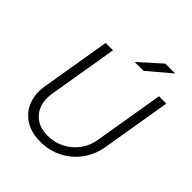

<svg xmlns="http://www.w3.org/2000/svg" viewBox="-238 -1019 1184 1184"><g transform="rotate(45 354.5 -427.0)"><path d="M311 16Q233 16 179 -17.5Q125 -51 101 -110Q77 -169 89 -245L165 -700H229L153 -245Q143 -185 160.5 -139.5Q178 -94 218 -68Q258 -42 315 -42Q375 -42 426 -68Q477 -94 511 -140Q545 -186 554 -245L630 -700H694L618 -245Q605 -168 561.5 -109Q518 -50 453 -17Q388 16 311 16ZM375 -744 515 -870H601L452 -744Z"/></g></svg>

Font: Figtree Light
Style: Italic
Weight: 300
Italic angle: -9.5°
Foundry: Erik Kennedy
Version: Version 2.001; ttfautohint (v1.8.4.7-5d5b);gftools[0.9.27]